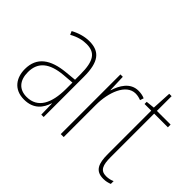

<svg xmlns="http://www.w3.org/2000/svg" viewBox="-125 -923 1199 1199"><g transform="rotate(45 474.0 -323.5)"><path d="M203 -537C162 -537 118 -524 80 -503L90 -480C133 -504 170 -512 203 -512C278 -512 310 -471 310 -351V-303L237 -296C113 -284 41 -234 41 -129C41 -53 82 10 172 10C258 10 294 -43 311 -96H313L315 0H336V-356C336 -486 295 -537 203 -537ZM237 -273 311 -279V-220C310 -98 271 -13 172 -13C106 -13 68 -55 68 -129C68 -219 127 -263 237 -273Z M639 -535C567 -535 531 -470 514 -414H512L508 -527H487V0H513V-283C513 -394 555 -510 639 -510C658 -510 674 -505 687 -500L695 -524C678 -532 658 -535 639 -535Z M873 -14C822 -14 809 -49 809 -119V-503H930V-527H809V-657H788L781 -528L724 -522V-503H783V-120C783 -37 801 10 872 10C896 10 912 5 928 -1V-26C914 -19 894 -14 873 -14Z"/></g></svg>

Font: Noto Sans Armenian Condensed Thin
Style: Regular
Weight: 100
Width: 3
Designer: Monotype Design Team
Foundry: Monotype Imaging Inc.
Version: Version 2.008